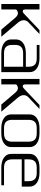

<svg xmlns="http://www.w3.org/2000/svg" viewBox="1136 -1759 623 2935"><g transform="rotate(90 1447.5 -291.5)"><path d="M125 -583.5V-368.2Q125 -327.6 150.4 -327.6Q169.4 -327.6 189.9 -347.2L439.5 -583.5H500L318.8 -411.6Q289.1 -383.3 289.1 -342.8Q289.1 -298.8 325.2 -255.4L541.5 0H432.6L255.9 -208.5Q216.8 -254.4 181.6 -254.4Q155.3 -254.4 125 -228V0H41.5V-583.5Z M666.5 -541.5V-583.5H875Q968.3 -583.5 1025.6 -543Q1083 -502.4 1083 -433.1V0H791.5Q697.8 0 640.4 -40.3Q583 -80.6 583 -149.9V-225.1Q583 -294.4 640.4 -334.7Q697.8 -375 791.5 -375H1000V-410.6Q1000 -423.8 999.5 -433.3Q999 -442.9 996.3 -457.5Q993.7 -472.2 988.8 -482.7Q983.9 -493.2 974.6 -505.1Q965.3 -517.1 952.6 -524.4Q939.9 -531.7 919.9 -536.6Q899.9 -541.5 875 -541.5ZM1000 -41.5V-333.5H791.5Q766.6 -333.5 746.6 -328.6Q726.6 -323.7 713.9 -316.2Q701.2 -308.6 691.9 -296.9Q682.6 -285.2 677.7 -274.7Q672.9 -264.2 670.2 -249.5Q667.5 -234.9 667 -225.1Q666.5 -215.3 666.5 -202.1V-172.9Q666.5 -159.7 667 -149.9Q667.5 -140.1 670.2 -125.5Q672.9 -110.8 677.7 -100.3Q682.6 -89.8 691.9 -78.1Q701.2 -66.4 713.9 -58.8Q726.6 -51.3 746.6 -46.4Q766.6 -41.5 791.5 -41.5Z M1270.5 -583.5V-368.2Q1270.5 -327.6 1295.9 -327.6Q1314.9 -327.6 1335.4 -347.2L1585 -583.5H1645.5L1464.4 -411.6Q1434.6 -383.3 1434.6 -342.8Q1434.6 -298.8 1470.7 -255.4L1687 0H1578.1L1401.4 -208.5Q1362.3 -254.4 1327.1 -254.4Q1300.8 -254.4 1270.5 -228V0H1187V-583.5Z M2020.5 -583.5Q2113.8 -583.5 2171.1 -543Q2228.5 -502.4 2228.5 -433.1V-149.9Q2228.5 -80.6 2171.1 -40.3Q2113.8 0 2020.5 0H1937Q1843.3 0 1785.9 -40.3Q1728.5 -80.6 1728.5 -149.9V-433.1Q1728.5 -502.4 1785.9 -543Q1843.3 -583.5 1937 -583.5ZM2020.5 -541.5H1937Q1912.1 -541.5 1892.1 -536.6Q1872.1 -531.7 1859.4 -524.4Q1846.7 -517.1 1837.4 -505.1Q1828.1 -493.2 1823.2 -482.7Q1818.4 -472.2 1815.7 -457.5Q1813 -442.9 1812.5 -433.3Q1812 -423.8 1812 -410.6V-172.9Q1812 -159.7 1812.5 -149.9Q1813 -140.1 1815.7 -125.5Q1818.4 -110.8 1823.2 -100.3Q1828.1 -89.8 1837.4 -78.1Q1846.7 -66.4 1859.4 -58.8Q1872.1 -51.3 1892.1 -46.4Q1912.1 -41.5 1937 -41.5H2020.5Q2045.4 -41.5 2065.4 -46.4Q2085.4 -51.3 2098.1 -58.8Q2110.8 -66.4 2120.1 -78.1Q2129.4 -89.8 2134.3 -100.3Q2139.2 -110.8 2141.8 -125.5Q2144.5 -140.1 2145 -149.9Q2145.5 -159.7 2145.5 -172.9V-410.6Q2145.5 -423.8 2145 -433.3Q2144.5 -442.9 2141.8 -457.5Q2139.2 -472.2 2134.3 -482.7Q2129.4 -493.2 2120.1 -505.1Q2110.8 -517.1 2098.1 -524.4Q2085.4 -531.7 2065.4 -536.6Q2045.4 -541.5 2020.5 -541.5Z M2832.5 -312.5H2416V-172.9Q2416 -159.7 2416.5 -149.9Q2417 -140.1 2419.7 -125.5Q2422.4 -110.8 2427.2 -100.3Q2432.1 -89.8 2441.4 -78.1Q2450.7 -66.4 2463.4 -58.8Q2476.1 -51.3 2496.1 -46.4Q2516.1 -41.5 2541 -41.5H2812V0H2541Q2447.3 0 2389.9 -40.3Q2332.5 -80.6 2332.5 -149.9V-433.1Q2332.5 -502.4 2389.9 -543Q2447.3 -583.5 2541 -583.5H2624.5Q2717.8 -583.5 2775.1 -543Q2832.5 -502.4 2832.5 -433.1ZM2416 -354H2749.5V-410.6Q2749.5 -423.8 2749 -433.3Q2748.5 -442.9 2745.8 -457.5Q2743.2 -472.2 2738.3 -482.7Q2733.4 -493.2 2724.1 -505.1Q2714.8 -517.1 2702.1 -524.4Q2689.5 -531.7 2669.4 -536.6Q2649.4 -541.5 2624.5 -541.5H2541Q2516.1 -541.5 2496.1 -536.6Q2476.1 -531.7 2463.4 -524.4Q2450.7 -517.1 2441.4 -505.1Q2432.1 -493.2 2427.2 -482.7Q2422.4 -472.2 2419.7 -457.5Q2417 -442.9 2416.5 -433.3Q2416 -423.8 2416 -410.6Z"/></g></svg>

Font: Gputeks
Style: Regular
Weight: 500
Version: Version 0.9